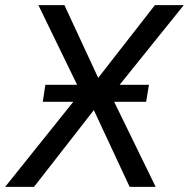

<svg xmlns="http://www.w3.org/2000/svg" viewBox="-47 -725 733 745"><path d="M-27 0 279 -382 278 -343 102 -705H203L340 -410H324L554 -705H666L373 -341L372 -379L557 0H456L310 -313H329L85 0ZM119 -330 129 -396H531L520 -330Z"/></svg>

Font: Nunito Sans 10pt SemiCondensed Medium
Style: Italic
Weight: 500
Width: 4
Italic angle: -9°
Designer: Vernon Adams
Foundry: Vernon Adams
Version: Version 3.101;gftools[0.9.27]